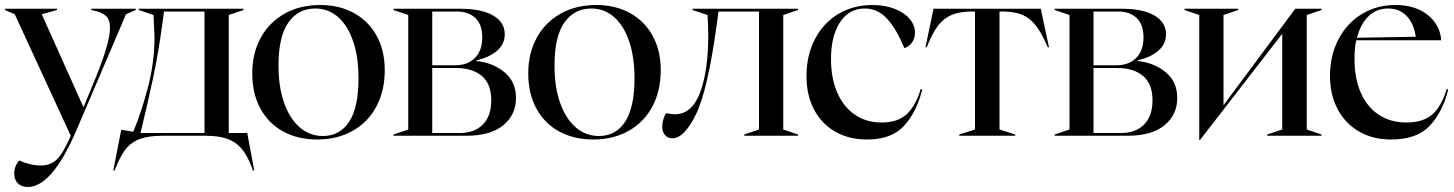

<svg xmlns="http://www.w3.org/2000/svg" viewBox="-42 -543 5817 768"><path d="M15 152Q15 121 35 99Q80 119 122 119Q160 119 185.5 94.5Q211 70 241 0L17 -486L-22 -503V-508H186V-503L125 -486L292 -114L339 -228Q398 -372 398 -431Q398 -464 382 -479Q366 -494 333 -501L323 -503V-508H501V-503L462 -486L265 -25Q167 205 69 205Q44 205 29.5 190.5Q15 176 15 152Z M443 -24 491 -16Q524 -95 550 -194.5Q576 -294 576 -395Q576 -398 573 -461L572 -483L513 -503V-508H932V-503L873 -483V-11H947L975 139H970L962 118Q944 74 922 49Q900 24 866.5 12Q833 0 778 0H609Q554 0 520 12Q486 24 465 48.5Q444 73 425 118L416 139H411ZM776 -11V-497H614L607 -445Q592 -333 570.5 -231.5Q549 -130 520 -11Z M967 -250Q967 -330 1001 -392Q1035 -454 1096.5 -488.5Q1158 -523 1239 -523Q1315 -523 1373.5 -491Q1432 -459 1464.5 -400Q1497 -341 1497 -262Q1497 -180 1463.5 -117Q1430 -54 1368.5 -19.5Q1307 15 1227 15Q1150 15 1091 -17Q1032 -49 999.5 -109Q967 -169 967 -250ZM1250 1Q1317 1 1354.5 -56Q1392 -113 1392 -230Q1392 -315 1370.5 -378Q1349 -441 1310 -475Q1271 -509 1219 -509Q1151 -509 1111.5 -453Q1072 -397 1072 -280Q1072 -195 1094.5 -131.5Q1117 -68 1157 -33.5Q1197 1 1250 1Z M1532 -5 1591 -25V-483L1532 -503V-508H1801Q1884 -508 1930.5 -481Q1977 -454 1977 -406Q1977 -366 1945.5 -339.5Q1914 -313 1864 -302V-299Q1930 -292 1976 -254Q2022 -216 2022 -151Q2022 -84 1971 -42Q1920 0 1823 0H1532ZM1797 -11Q1856 -11 1889.5 -45Q1923 -79 1923 -142Q1923 -207 1885.5 -239Q1848 -271 1781 -271H1687V-11ZM1779 -282Q1829 -282 1858 -311.5Q1887 -341 1887 -393Q1887 -445 1859.5 -471Q1832 -497 1785 -497H1687V-282Z M2071 -250Q2071 -330 2105 -392Q2139 -454 2200.5 -488.5Q2262 -523 2343 -523Q2419 -523 2477.5 -491Q2536 -459 2568.5 -400Q2601 -341 2601 -262Q2601 -180 2567.5 -117Q2534 -54 2472.5 -19.5Q2411 15 2331 15Q2254 15 2195 -17Q2136 -49 2103.5 -109Q2071 -169 2071 -250ZM2354 1Q2421 1 2458.5 -56Q2496 -113 2496 -230Q2496 -315 2474.5 -378Q2453 -441 2414 -475Q2375 -509 2323 -509Q2255 -509 2215.5 -453Q2176 -397 2176 -280Q2176 -195 2198.5 -131.5Q2221 -68 2261 -33.5Q2301 1 2354 1Z M2607 -37Q2607 -52 2611.5 -66.5Q2616 -81 2622 -90Q2625 -90 2636.5 -88Q2648 -86 2658 -86Q2726 -86 2758.5 -173.5Q2791 -261 2791 -401Q2791 -444 2788 -483L2728 -503V-508H3150V-503L3091 -483V-25L3150 -5V0H2935V-5L2994 -25V-497H2832L2825 -445Q2789 -182 2742 -86Q2695 10 2648 10Q2629 10 2618 -2.5Q2607 -15 2607 -37Z M3184 -239Q3184 -322 3218 -387Q3252 -452 3312 -487.5Q3372 -523 3447 -523Q3497 -523 3536 -508Q3575 -493 3596.5 -467.5Q3618 -442 3618 -413Q3618 -388 3604.5 -371Q3591 -354 3575 -351Q3543 -429 3505.5 -469Q3468 -509 3417 -509Q3354 -509 3318 -454Q3282 -399 3282 -307Q3282 -229 3307.5 -171.5Q3333 -114 3378.5 -83.5Q3424 -53 3484 -53Q3548 -53 3584 -85.5Q3620 -118 3641 -187L3647 -185Q3625 -96 3575 -40.5Q3525 15 3426 15Q3354 15 3299.5 -16Q3245 -47 3214.5 -104.5Q3184 -162 3184 -239Z M3795 -5 3858 -25V-497H3841Q3795 -496 3764 -483Q3733 -470 3710 -440Q3687 -410 3665 -354H3660L3692 -508H4121L4154 -354H4149Q4125 -410 4102 -440Q4079 -470 4049 -483Q4019 -496 3973 -497H3956V-25L4019 -5V0H3795Z M4177 -5 4236 -25V-483L4177 -503V-508H4446Q4529 -508 4575.5 -481Q4622 -454 4622 -406Q4622 -366 4590.5 -339.5Q4559 -313 4509 -302V-299Q4575 -292 4621 -254Q4667 -216 4667 -151Q4667 -84 4616 -42Q4565 0 4468 0H4177ZM4442 -11Q4501 -11 4534.5 -45Q4568 -79 4568 -142Q4568 -207 4530.5 -239Q4493 -271 4426 -271H4332V-11ZM4424 -282Q4474 -282 4503 -311.5Q4532 -341 4532 -393Q4532 -445 4504.5 -471Q4477 -497 4430 -497H4332V-282Z M4755 -483 4696 -503V-508H4911V-503L4852 -483V-122L5139 -508H5244V-503L5185 -483V-25L5244 -5V0H5027V-5L5087 -25V-408L4758 17H4755Z M5278 -239Q5278 -322 5312.5 -387Q5347 -452 5406.5 -487.5Q5466 -523 5539 -523Q5619 -523 5668.5 -483.5Q5718 -444 5723 -382H5383Q5376 -351 5376 -308Q5376 -229 5401.5 -171.5Q5427 -114 5474 -83.5Q5521 -53 5583 -53Q5650 -53 5687 -85Q5724 -117 5745 -187L5751 -185Q5729 -96 5677.5 -40.5Q5626 15 5522 15Q5450 15 5395 -16.5Q5340 -48 5309 -105.5Q5278 -163 5278 -239ZM5621 -396Q5614 -448 5585 -478.5Q5556 -509 5511 -509Q5464 -509 5432 -478Q5400 -447 5386 -392Z"/></svg>

Font: Nyght Serif
Style: Regular
Weight: 400
Designer: Maksym Kobuzan
Version: Version 0.410;July 4, 2025;FontCreator 15.0.0.2958 64-bit